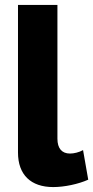

<svg xmlns="http://www.w3.org/2000/svg" viewBox="-20 -750 378 779"><path d="M53 -131C53 -41 105 9 196 9C241 9 298 -3 338 -21L317 -141C301 -132 280 -127 264 -127C231 -127 213 -148 213 -187V-730H53Z"/></svg>

Font: Raleway
Style: ExtraBold
Weight: 800
Designer: Matt McInerney, Pablo Impallari, Rodrigo Fuenzalida
Foundry: Matt McInerney, Pablo Impallari, Rodrigo Fuenzalida
Version: Version 3.000